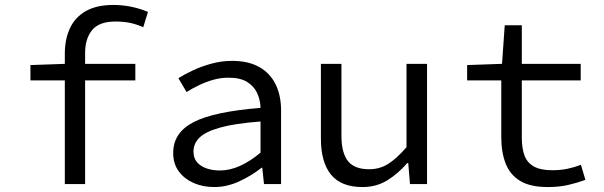

<svg xmlns="http://www.w3.org/2000/svg" viewBox="-20 -744 2440 776"><path d="M242 0V-527Q242 -586 263 -630.5Q284 -675 327.5 -699.5Q371 -724 438 -724Q474 -724 509 -717Q544 -710 578 -696L559 -634Q529 -647 503.5 -652Q478 -657 446 -657Q381 -657 352.5 -622.5Q324 -588 324 -530V0ZM103 -419V-481L244 -486H527V-419Z M846 12Q800 12 762.5 -4.5Q725 -21 702.5 -51.5Q680 -82 680 -126Q680 -208 762.5 -250.5Q845 -293 1033 -308Q1032 -341 1019 -368.5Q1006 -396 978.5 -413Q951 -430 904 -430Q872 -430 842 -421.5Q812 -413 784 -399.5Q756 -386 734 -372L701 -428Q726 -444 760.5 -460Q795 -476 835.5 -487Q876 -498 918 -498Q984 -498 1028 -473Q1072 -448 1094 -403Q1116 -358 1116 -298V0H1047L1040 -66H1037Q997 -34 947 -11Q897 12 846 12ZM868 -55Q909 -55 950 -73.5Q991 -92 1033 -127V-253Q929 -245 870 -228.5Q811 -212 786.5 -188Q762 -164 762 -132Q762 -104 777 -87.5Q792 -71 816 -63Q840 -55 868 -55Z M1445 12Q1359 12 1318 -38Q1277 -88 1277 -184V-486H1360V-195Q1360 -127 1386 -93.5Q1412 -60 1472 -60Q1514 -60 1548 -81Q1582 -102 1623 -149V-486H1706V0H1637L1630 -85H1626Q1589 -42 1545 -15Q1501 12 1445 12Z M2194 12Q2123 12 2082 -13Q2041 -38 2023.5 -83.5Q2006 -129 2006 -189V-419H1868V-481L2009 -486L2020 -642H2089V-486H2327V-419H2089V-188Q2089 -144 2100 -115Q2111 -86 2138 -71Q2165 -56 2212 -56Q2246 -56 2274 -62Q2302 -68 2328 -78L2346 -17Q2313 -5 2276.5 3.5Q2240 12 2194 12Z"/></svg>

Font: Source Code Variable
Style: Regular
Weight: 400
Monospace: yes
Designer: Paul D. Hunt, Teo Tuominen
Foundry: Adobe Systems Incorporated
Version: Version 1.010;hotconv 1.0.106;makeotfexe 2.5.65593